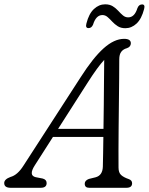

<svg xmlns="http://www.w3.org/2000/svg" viewBox="-47 -892 706 912"><path d="M118.5 -107Q87.5 -59 122 -50.5L155.5 -44Q174.5 -39 174.5 -22.5Q174.5 0 146.5 0H3.5Q-27 0 -27 -22.5Q-27 -40.5 3 -51.5Q36.5 -60.5 65 -106L336 -525Q395 -617.5 445.2 -662.5Q495.5 -707.5 542.5 -707.5Q574.5 -707.5 574.5 -686.5Q574.5 -669.5 555.5 -663Q538.5 -658.5 529 -646Q519.5 -633.5 519.5 -610Q519.5 -571 519 -517.5Q518.5 -464 517.8 -404.5Q517 -345 516.5 -286.5Q516 -228 515.8 -178.5Q515.5 -129 516 -96Q516 -72 528.2 -60.8Q540.5 -49.5 564 -41.5Q580.5 -36 580.5 -21.5Q580.5 0 553.5 0H376.5Q355.5 0 355.5 -19.5Q355.5 -34.5 375 -42L407.5 -50Q440 -59 441.5 -100Q442 -126 442.8 -162.5Q443.5 -199 444 -241.5H204.5ZM369 -499 229 -280H444.5Q445.5 -335.5 446 -394Q446.5 -452.5 447 -507.8Q447.5 -563 448 -607.5Q433 -591.5 413.2 -564.5Q393.5 -537.5 369 -499ZM548.5 -758Q527 -758 512.2 -767.5Q497.5 -777 486.2 -789.2Q475 -801.5 464 -811Q453 -820.5 439.5 -820.5Q409 -820.5 395 -775Q388 -758.5 373.5 -758.5Q357.5 -758.5 363.5 -780.5Q375 -826.5 399 -849Q423 -871.5 452.5 -871.5Q474 -871.5 488.8 -862.2Q503.5 -853 514.8 -840.5Q526 -828 537 -818.8Q548 -809.5 562 -809.5Q592.5 -809.5 606 -854Q613 -871 628 -871Q643.5 -871 637.5 -849Q625.5 -802.5 601.8 -780.2Q578 -758 548.5 -758Z"/></svg>

Font: Fraunces 9pt SuperSoft Light
Style: Italic
Weight: 300
Italic angle: -16°
Version: Version 1.000;[b76b70a41]